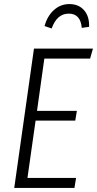

<svg xmlns="http://www.w3.org/2000/svg" viewBox="-20 -924 477 944"><path d="M437 -685 423 -636H198L162 -379H358L350 -331H155L115 -49H354L346 0H50L147 -685ZM199 -796Q213 -846 245.5 -875Q278 -904 321 -904Q367 -904 393.5 -873.5Q420 -843 418 -792L382 -787Q376 -857 318 -857Q260 -857 234 -784Z"/></svg>

Font: Fira Sans Extra Condensed Light
Style: Italic
Weight: 300
Width: 3
Italic angle: -8°
Designer: Carrois Corporate & Edenspiekermann AG
Foundry: Carrois Corporate GbR & Edenspiekermann AG
Version: Version 4.203